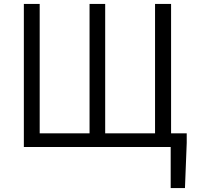

<svg xmlns="http://www.w3.org/2000/svg" viewBox="-20 -752 1006 982"><path d="M102 0H853V210H926L935 -21V-70H855V-732H773V-70H518V-732H438V-70H183V-732H102Z"/></svg>

Font: Noto Sans KR DemiLight
Style: Regular
Weight: 350
Designer: Ryoko NISHIZUKA 西塚涼子 (kana, bopomofo & ideographs); Paul D. Hunt (Latin, Greek & Cyrillic); Sandoll Communications 산돌커뮤니
Foundry: Adobe
Version: Version 2.004;hotconv 1.0.118;makeotfexe 2.5.65603